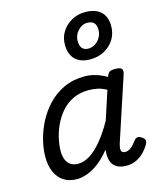

<svg xmlns="http://www.w3.org/2000/svg" viewBox="-127 -950 878 1057"><g transform="rotate(-15 311.5 -421.5)"><path d="M180 17Q137 17 106 -2.5Q75 -22 58.5 -59Q42 -96 42 -146Q42 -190 54.5 -241Q67 -292 92.5 -341Q118 -390 156.5 -430.5Q195 -471 247 -495Q299 -519 365 -519Q398 -519 430 -509Q462 -499 490 -482L491 -486Q498 -504 507.5 -509.5Q517 -515 535 -515Q567 -515 575 -505.5Q583 -496 577 -476L458 -115Q454 -102 452 -89Q450 -76 455 -67.5Q460 -59 475 -59Q488 -59 500 -66Q512 -73 522.5 -84.5Q533 -96 541 -107Q547 -116 557.5 -119Q568 -122 583 -112Q599 -102 600 -91.5Q601 -81 595 -70Q586 -53 567.5 -32.5Q549 -12 523 2Q497 16 464 16Q433 16 414 7Q395 -2 385.5 -17Q376 -32 373 -51Q370 -70 372 -90Q372 -93 372 -95.5Q372 -98 373 -100Q338 -56 303 -30Q268 -4 236.5 6.5Q205 17 180 17ZM132 -157Q132 -126 140.5 -105.5Q149 -85 166.5 -74Q184 -63 208 -63Q242 -63 277 -85.5Q312 -108 347 -151Q382 -194 415 -253L468 -415Q441 -430 416 -435Q391 -440 366 -440Q316 -440 277 -421Q238 -402 210.5 -370Q183 -338 165.5 -300Q148 -262 140 -224.5Q132 -187 132 -157ZM421 -601Q366 -601 336 -630.5Q306 -660 306 -715Q306 -756 326.5 -788.5Q347 -821 382 -840.5Q417 -860 459 -860Q517 -860 548 -831.5Q579 -803 579 -748Q579 -707 558.5 -673.5Q538 -640 502 -620.5Q466 -601 421 -601ZM426 -661Q448 -661 466 -673Q484 -685 495 -704.5Q506 -724 506 -746Q506 -774 493.5 -787Q481 -800 455 -800Q435 -800 417.5 -788Q400 -776 389.5 -757Q379 -738 379 -716Q379 -689 391 -675Q403 -661 426 -661Z"/></g></svg>

Font: Playwrite MX
Style: Regular
Weight: 400
Designer: Veronika Burian, José Scaglione
Foundry: TypeTogether
Version: Version 1.002